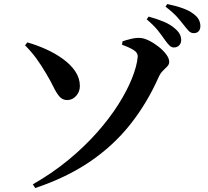

<svg xmlns="http://www.w3.org/2000/svg" viewBox="-20 -876 1040 961"><path d="M804.9 -676.6Q791.1 -697 770.5 -723.1Q750 -749.2 714.3 -779L723.9 -792.9Q766.3 -781.5 800.7 -766.9Q835.1 -752.3 857.9 -731.2Q874.3 -716.8 880.6 -703.2Q886.9 -689.6 886.9 -675Q886.9 -659.7 876.8 -649Q866.7 -638.4 850.4 -638.4Q837.9 -638.4 827.7 -648.7Q817.5 -659 804.9 -676.6ZM899.9 -750.6Q886.3 -768.4 867 -790.4Q847.6 -812.4 808.4 -842.7L817.2 -855.8Q860.1 -847.1 893.6 -835Q927.2 -823 947.6 -807.2Q967.1 -792.9 975 -777.6Q982.9 -762.4 982.9 -745.2Q982.9 -729.1 974.3 -719.6Q965.6 -710.1 949.8 -710.1Q935.2 -710.1 924.9 -721Q914.7 -731.9 899.9 -750.6ZM156.2 65.2 144.3 46.6Q243 -9.8 323.6 -76.5Q404.2 -143.2 466.5 -213.8Q528.8 -284.4 572.4 -353.3Q615.9 -422.2 640.4 -483.3Q664.9 -544.3 669.2 -590.9Q670.3 -601.5 664.3 -611.1Q658.2 -620.6 640.7 -630.5Q623.2 -640.4 590.7 -652.2L593.4 -669.2Q611.2 -675.5 635.9 -681.4Q660.6 -687.3 680.2 -686.2Q700.1 -685.4 725.2 -673.1Q750.2 -660.8 773.6 -642.4Q796.9 -624 811.9 -603.9Q826.9 -583.7 826.9 -566.2Q826.9 -553.6 817.2 -543.6Q807.5 -533.6 795.3 -521.7Q783 -509.8 774.5 -490.9Q715.9 -358.9 631.3 -252.4Q546.7 -146 429.7 -66.6Q312.8 12.9 156.2 65.2ZM105.4 -649.1 116.9 -663.8Q165.9 -649.9 212.7 -628.5Q259.5 -607.1 297.1 -579.4Q334.7 -551.7 357.1 -518.3Q379.5 -484.8 379.8 -446.2Q380 -417.1 361.3 -396.2Q342.5 -375.3 316.3 -375.1Q292.2 -375.1 276.7 -393.7Q261.3 -412.3 246.7 -442.6Q232.1 -472.9 211.3 -507.3Q186.5 -549.8 161.7 -583.7Q136.9 -617.5 105.4 -649.1Z"/></svg>

Font: Early Summer Mincho VF
Style: Regular
Weight: 250
Designer: GuiWonder
Version: Version 1.002